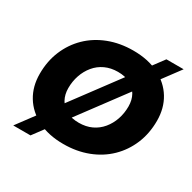

<svg xmlns="http://www.w3.org/2000/svg" viewBox="-181 -953 1207 1205"><g transform="rotate(30 423.0 -350.0)"><path d="M394 14Q286 14 208 -25.5Q130 -65 88 -134Q46 -203 46 -294Q46 -386 78 -462.5Q110 -539 168 -595.5Q226 -652 306.5 -683Q387 -714 483 -714Q591 -714 669 -674.5Q747 -635 789 -566Q831 -497 831 -406Q831 -314 799 -237.5Q767 -161 709 -104.5Q651 -48 570.5 -17Q490 14 394 14ZM411 -150Q463 -150 503.5 -169Q544 -188 572.5 -222.5Q601 -257 616 -301Q631 -345 631 -394Q631 -441 611.5 -476Q592 -511 555.5 -530.5Q519 -550 466 -550Q415 -550 374 -531Q333 -512 304.5 -477.5Q276 -443 261 -399Q246 -355 246 -306Q246 -260 265.5 -224.5Q285 -189 321.5 -169.5Q358 -150 411 -150ZM64 70 689 -770H814L189 70Z"/></g></svg>

Font: Montserrat Thin ExtraBold
Style: Italic
Weight: 800
Italic angle: -11.3°
Version: Version 9.000